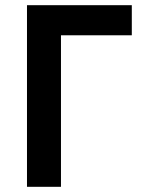

<svg xmlns="http://www.w3.org/2000/svg" viewBox="-20 -720 544 740"><path d="M84 0H215V-584H488V-700H84Z"/></svg>

Font: Fixel Display SemiBold
Style: Regular
Weight: 600
Designer: AlfaBravo + MacPaw
Foundry: Kyrylo Tkachov, Marchela Mozhyna, Serhii Makarenko, Maria Weinstein, Zakhar Kryvoshyya
Version: Version 1.211